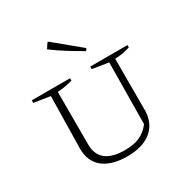

<svg xmlns="http://www.w3.org/2000/svg" viewBox="-171 -894 1016 1046"><g transform="rotate(-30 337.0 -371.0)"><path d="M336 7Q237 7 184 -35.5Q131 -78 131 -159L137 -486L35 -502V-518H276V-503Q259 -498 235.5 -493.5Q212 -489 181 -487V-157Q181 -29 340 -29Q397 -29 434.5 -46Q472 -63 500 -100L504 -486L403 -502V-518H637V-503Q620 -498 600.5 -493.5Q581 -489 542 -487V-167Q542 -84 487.5 -38.5Q433 7 336 7ZM426 -602Q380 -628 334.5 -656.5Q289 -685 246 -717L267 -749H274L435 -616Z"/></g></svg>

Font: Piazzolla SC ExtraLight
Style: Regular
Weight: 200
Designer: Juan Pablo del Peral
Foundry: Huerta Tipografica
Version: Version 1.330